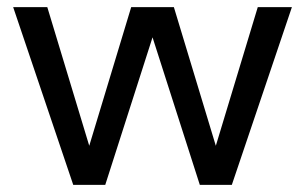

<svg xmlns="http://www.w3.org/2000/svg" viewBox="-20 -520 858 540"><path d="M801 -500 632 0H542L409 -415L276 0H186L17 -500H113L231 -110L349 -500H469L587 -110L705 -500Z"/></svg>

Font: Mingzat
Style: Regular
Weight: 400
Designer: Jason Glavy (Lepcha), Lorna Priest (Lepcha additions), Walt Agee (Sophia), Victor Gaultney (Sophia)
Foundry: SIL International
Version: Version 0.100